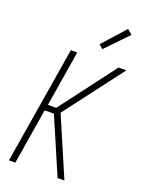

<svg xmlns="http://www.w3.org/2000/svg" viewBox="-176 -1050 852 1132"><g transform="rotate(20 250.0 -484.0)"><path d="M29 0 150 -735H190L133 -386H185L449 -735H498L219 -368L377 0H334L184 -349H126L69 0ZM322 -804 297 -826 424 -968 455 -942Z"/></g></svg>

Font: Iosevka Term Curly Extralight
Style: Italic
Weight: 200
Italic angle: -9°
Designer: Belleve Invis
Foundry: Belleve Invis
Version: Version 32.3.0